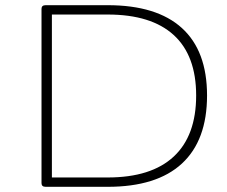

<svg xmlns="http://www.w3.org/2000/svg" viewBox="-20 -720 874 740"><path d="M156 0Q140 0 140 -14V-686Q140 -700 156 -700H395Q584 -700 681 -612Q778 -524 778 -352Q778 -179 681 -89.5Q584 0 395 0ZM180 -36H395Q563 -36 649.5 -116.5Q736 -197 736 -352Q736 -506 649.5 -585Q563 -664 395 -664H180Z"/></svg>

Font: Asap Expanded Thin
Style: Regular
Weight: 100
Width: 7
Designer: Pablo Cosgaya
Foundry: Omnibus-Type
Version: Version 3.001; ttfautohint (v1.8.4.7-5d5b)